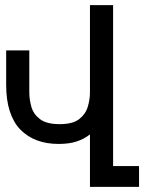

<svg xmlns="http://www.w3.org/2000/svg" viewBox="-20 -727 568 747"><path d="M330 -204Q307 -186 278 -176.5Q249 -167 208 -167Q114 -167 59 -223Q32 -251 18 -294.5Q4 -338 4 -397V-531H94V-368Q94 -340 102 -311.5Q110 -283 135.5 -263.5Q161 -244 212 -244Q263 -244 288 -263.5Q313 -283 321.5 -311.5Q330 -340 330 -368V-707H420V-81H521V0H330Z"/></svg>

Font: PlemolJP
Style: Regular
Weight: 400
Monospace: yes
Version: v2.0.4; ttfautohint (v1.8.4.7-5d5b-dirty) -l 6 -r 45 -G 200 